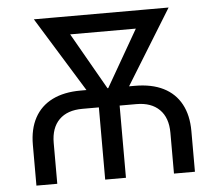

<svg xmlns="http://www.w3.org/2000/svg" viewBox="-52 -785 951 842"><g transform="rotate(-5 423.5 -364.0)"><path d="M74.7 0V-179.2Q74.7 -249 101.3 -298.1Q127.9 -347.2 179.2 -372.8Q230.5 -398.4 304.2 -398.4H543Q616.7 -398.4 668 -372.8Q719.2 -347.2 745.8 -298.1Q772.5 -249 772.5 -179.2V0H680.2V-179.7Q680.2 -246.1 644 -282Q607.9 -317.9 542.5 -317.9H304.7Q238.3 -317.9 202.4 -282Q166.5 -246.1 166.5 -179.7V0ZM377.4 0V-380.9H468.8V0ZM388.2 -303.7 127 -727.5H234.4L455.6 -340.3L440.4 -303.7ZM406.2 -303.7 394.5 -344.2 614.7 -727.5H720.2L459 -303.7ZM195.8 -647.9V-727.5H644V-647.9Z"/></g></svg>

Font: Inter 17pt
Style: Regular
Weight: 400
Version: Version 4.001;git-66647c0bb